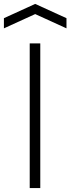

<svg xmlns="http://www.w3.org/2000/svg" viewBox="-50 -962 360 982"><path d="M102 -740H156V0H102ZM-30 -869 130 -942 290 -869V-817L130 -890L-30 -817Z"/></svg>

Font: Encode Sans Wide
Style: ExtraLight
Weight: 200
Designer: Pablo Impallari, Andres Torresi
Foundry: Pablo Impallari, Andres Torresi
Version: Version 1.000; ttfautohint (v1.00) -l 8 -r 50 -G 200 -x 14 -